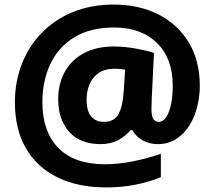

<svg xmlns="http://www.w3.org/2000/svg" viewBox="-20 -738 937 838"><path d="M852 -363Q852 -316 840.5 -271Q829 -226 806 -189.5Q783 -153 748.5 -131Q714 -109 669 -109Q632 -109 602.5 -125.5Q573 -142 558 -170H550Q529 -145 496.5 -127Q464 -109 420 -109Q329 -109 281.5 -163Q234 -217 234 -305Q234 -372 262.5 -424Q291 -476 345.5 -505.5Q400 -535 476 -535Q524 -535 573 -526Q622 -517 652 -507L642 -302Q641 -282 641 -262Q641 -229 650 -217.5Q659 -206 672 -206Q692 -206 706 -227.5Q720 -249 727 -285Q734 -321 734 -364Q734 -483 665 -550.5Q596 -618 478 -618Q375 -618 305.5 -576Q236 -534 200.5 -460Q165 -386 165 -292Q165 -164 234.5 -92.5Q304 -21 439 -21Q496 -21 561 -34Q626 -47 682 -67V35Q632 56 571.5 68Q511 80 444 80Q319 80 229.5 35.5Q140 -9 92.5 -92Q45 -175 45 -291Q45 -381 75.5 -459Q106 -537 162.5 -595Q219 -653 298.5 -685.5Q378 -718 476 -718Q587 -718 671.5 -675Q756 -632 804 -552.5Q852 -473 852 -363ZM358 -304Q358 -252 378.5 -229Q399 -206 433 -206Q479 -206 497.5 -240.5Q516 -275 520 -341L526 -434Q515 -436 504.5 -437Q494 -438 481 -438Q437 -438 410 -419Q383 -400 370.5 -369.5Q358 -339 358 -304Z"/></svg>

Font: Noto Sans ExtraBold
Style: Regular
Weight: 800
Designer: Monotype Design Team
Foundry: Monotype Imaging Inc.
Version: Version 2.007